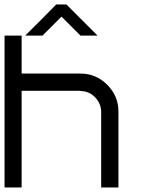

<svg xmlns="http://www.w3.org/2000/svg" viewBox="-20 -823 707 843"><path d="M424.2 0V-333.3Q423.3 -369.2 397.1 -396.2Q370.8 -423.3 333.3 -423.3V-424.2H75V0H0V-666.7H75V-500H333.3Q401.7 -500 450.8 -450.8Q500 -401.7 500 -333.3V0ZM271.7 -803.3 408.3 -666.7H333.3L250 -750L166.7 -666.7H90.8Q174.2 -749.2 226.7 -803.3Z"/></svg>

Font: 0xA000-Mono
Style: Mono
Weight: 400
Version: Version 0.1